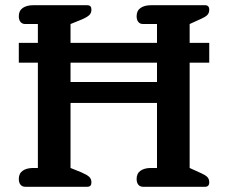

<svg xmlns="http://www.w3.org/2000/svg" viewBox="-20 -715 873 735"><path d="M52 -30Q52 -51 67 -61.5Q82 -72 108 -72H125V-475H52V-551H125V-623H77Q65 -623 58.5 -631Q52 -639 52 -653Q52 -674 67 -684.5Q82 -695 107 -695H313Q323 -695 326.5 -690.5Q330 -686 330 -678Q330 -665 321.5 -657Q313 -649 292 -640L250 -623V-551H581V-623H528Q516 -623 509.5 -631Q503 -639 503 -653Q503 -674 518 -684.5Q533 -695 558 -695H765Q781 -695 781 -678Q781 -665 773.5 -657.5Q766 -650 750 -643L706 -623V-551H781V-475H706V-72L750 -52Q766 -45 773.5 -37.5Q781 -30 781 -17Q781 0 765 0H528Q516 0 509.5 -8Q503 -16 503 -30Q503 -51 518 -61.5Q533 -72 558 -72H581V-321H250V-72L292 -55Q313 -46 321.5 -38Q330 -30 330 -17Q330 -9 326.5 -4.5Q323 0 313 0H77Q65 0 58.5 -8Q52 -16 52 -30ZM581 -401V-475H250V-401Z"/></svg>

Font: MaitreeSemiBold
Style: Regular
Weight: 600
Designer: CadsonDemak Team
Foundry: CadsonDemak
Version: Version 1.000